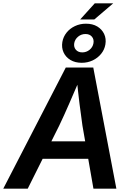

<svg xmlns="http://www.w3.org/2000/svg" viewBox="-43 -1133 786 1153"><path d="M-23.4 0 352.1 -727.5H517.1L655.8 0H518.1L452.1 -378.4Q443.8 -434.6 434.6 -509Q425.3 -583.5 416 -677.7H444.8Q405.3 -585.9 373 -511.7Q340.8 -437.5 312.5 -378.4L123.5 0ZM155.3 -179.2 172.4 -284.2H553.7L536.6 -179.2ZM438.5 -1016.1 525.9 -1112.8H636.7L523.4 -1016.1ZM447.8 -755.9Q408.2 -755.9 379.9 -772.9Q351.6 -790 338.6 -818.6Q325.7 -847.2 331.5 -881.3Q336.9 -912.1 356.7 -937Q376.5 -961.9 407 -976.3Q437.5 -990.7 473.1 -990.7Q513.2 -990.7 541.3 -973.9Q569.3 -957 582.5 -928.7Q595.7 -900.4 589.8 -865.7Q584.5 -834.5 564.2 -809.6Q543.9 -784.7 513.7 -770.3Q483.4 -755.9 447.8 -755.9ZM451.2 -818.4Q475.6 -818.4 494.6 -833.7Q513.7 -849.1 518.1 -872.6Q522.5 -896.5 509 -912.6Q495.6 -928.7 470.2 -928.7Q445.3 -928.7 426.3 -913.1Q407.2 -897.5 402.8 -874Q398.9 -850.1 412.6 -834.2Q426.3 -818.4 451.2 -818.4Z"/></svg>

Font: Inter 17pt SemiBold
Style: Italic
Weight: 600
Italic angle: -9.3988°
Version: Version 4.001;git-66647c0bb